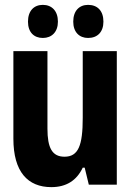

<svg xmlns="http://www.w3.org/2000/svg" viewBox="-20 -759 540 789"><path d="M342 -603C381 -603 405 -628 405 -670C405 -714 381 -739 342 -739C306 -739 281 -715 281 -670C281 -627 306 -603 342 -603ZM156 -603C193 -603 218 -628 218 -670C218 -714 193 -739 156 -739C120 -739 95 -715 95 -670C95 -626 120 -603 156 -603ZM191 10C252 10 295 -17 320 -70H328L345 0H460V-549H320V-275C320 -161 302 -115 245 -115C194 -115 175 -152 175 -230V-549H35V-189C35 -53 94 10 191 10Z"/></svg>

Font: Noto Sans Mono ExtraCondensed ExtraBold
Style: Regular
Weight: 800
Width: 2
Designer: Monotype Design Team
Foundry: Monotype Imaging Inc.
Version: Version 2.014